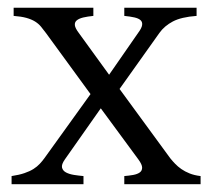

<svg xmlns="http://www.w3.org/2000/svg" viewBox="-20 -474 543 494"><path d="M299.8 0V-21Q312 -22 322.8 -23.9Q333.5 -25.9 339.6 -30.3Q345.7 -34.7 345.7 -42.7Q345.7 -50.8 335.9 -64L239.3 -195.3L147 -64Q137.7 -50.8 139.6 -42.7Q141.6 -34.7 149.9 -30.3Q158.2 -25.9 170.7 -23.9Q183.1 -22 194.8 -21V0H9.8V-21Q29.3 -23.9 43 -28.6Q56.6 -33.2 66.2 -39.3Q75.7 -45.4 82.3 -52.5Q88.9 -59.6 94.2 -66.9L212.9 -231.9L98.1 -389.2Q91.8 -397.9 85.4 -405.5Q79.1 -413.1 70.1 -418.7Q61 -424.3 47.9 -428Q34.7 -431.6 15.1 -433.1V-454.1H220.2V-433.1Q205.1 -431.6 194.1 -429Q183.1 -426.3 177.5 -421.6Q171.9 -417 172.6 -409.4Q173.3 -401.9 182.1 -390.1L260.7 -281.7L335.9 -390.1Q344.7 -401.9 345.7 -409.7Q346.7 -417.5 341.6 -422.1Q336.4 -426.8 325.7 -429.2Q314.9 -431.6 299.8 -433.1V-454.1H485.8V-433.1Q446.3 -430.2 424.6 -418.7Q402.8 -407.2 390.1 -389.2L287.6 -245.1L418 -66.9Q423.8 -59.6 430.7 -52.5Q437.5 -45.4 446.5 -39.1Q455.6 -32.7 467.8 -27.8Q480 -22.9 496.1 -21V0Z"/></svg>

Font: Gentium Plus APac
Style: Regular
Weight: 400
Designer: J. Victor Gaultney, Annie Olsen, Iska Routamaa, Becca Hirsbrunner
Foundry: SIL International
Version: Version 5.000